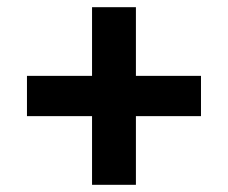

<svg xmlns="http://www.w3.org/2000/svg" viewBox="-20 -611 634 534"><path d="M236 -288H55V-400H236V-591H358V-400H539V-288H358V-97H236Z"/></svg>

Font: Sora-SIA SemiBold
Style: Regular
Weight: 600
Designer: Jonathan Barnbrook, Julián Moncada
Foundry: Barnbrook Fonts
Version: Version 2.000